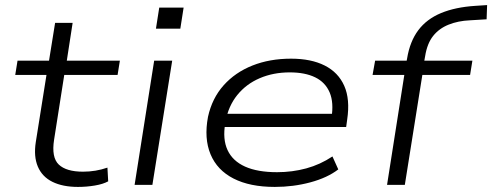

<svg xmlns="http://www.w3.org/2000/svg" viewBox="-20 -728 1938 756"><path d="M287 8Q227 8 186.5 -12Q146 -32 129 -72Q112 -112 121 -169L163 -433H40L49 -489H173L197 -638H266L243 -489H452L443 -433H233L193 -178Q182 -108 211.5 -80Q241 -52 307 -52Q332 -52 356 -56Q380 -60 403 -68L406 -14Q386 -3 353.5 2.5Q321 8 287 8Z M594 -615 607 -698H703L690 -615ZM510 0 587 -489H658L580 0Z M1062 8Q964 8 899.5 -25Q835 -58 809 -120.5Q783 -183 799 -268Q815 -341 860.5 -392Q906 -443 974 -470Q1042 -497 1126 -497Q1205 -497 1258.5 -470Q1312 -443 1335.5 -390Q1359 -337 1347 -257L1343 -228H843L851 -280H1311L1285 -263Q1295 -324 1278 -364Q1261 -404 1221 -423.5Q1181 -443 1121 -443Q1056 -443 1002.5 -420Q949 -397 914 -353.5Q879 -310 868 -249L867 -243Q856 -180 876 -137Q896 -94 945 -72Q994 -50 1071 -50Q1131 -50 1186 -65Q1241 -80 1289 -112L1312 -61Q1269 -28 1202 -10Q1135 8 1062 8Z M1504 0 1572 -433H1447L1457 -489H1598L1578 -472L1583 -498Q1594 -565 1627 -609Q1660 -653 1716.5 -676.5Q1773 -700 1852 -705L1898 -708L1896 -652L1830 -648Q1784 -646 1746.5 -631Q1709 -616 1685.5 -586.5Q1662 -557 1654 -507L1648 -474L1636 -489H1840L1831 -433H1643L1574 0Z"/></svg>

Font: Nunito Sans 10pt Expanded Light
Style: Italic
Weight: 300
Width: 7
Italic angle: -9°
Designer: Vernon Adams
Foundry: Vernon Adams
Version: Version 3.101;gftools[0.9.27]